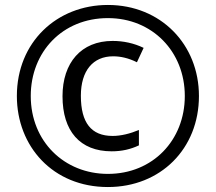

<svg xmlns="http://www.w3.org/2000/svg" viewBox="-20 -744 871 774"><path d="M415 10C627 10 782 -144 782 -357C782 -565 628 -724 415 -724C209 -724 48 -574 48 -357C48 -154 193 10 415 10ZM415 -43C239 -43 104 -174 104 -357C104 -535 232 -671 415 -671C594 -671 725 -536 725 -357C725 -179 596 -43 415 -43ZM430 -134C471 -134 506 -142 540 -158V-220C504 -205 467 -196 434 -196C348 -196 306 -249 306 -358C306 -459 355 -517 436 -517C466 -517 498 -510 532 -493L559 -551C520 -570 477 -579 434 -579C307 -579 232 -491 232 -356C232 -216 302 -134 430 -134Z"/></svg>

Font: Noto Sans Kannada Condensed
Style: Regular
Weight: 400
Width: 3
Designer: Jelle Bosma - Monotype Design Team
Foundry: Monotype Imaging Inc.
Version: Version 2.005